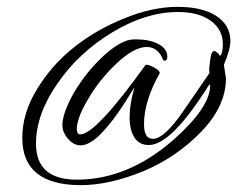

<svg xmlns="http://www.w3.org/2000/svg" viewBox="-20 -472 702 560"><path d="M216 68Q45 68 45 -70Q45 -142 88 -212Q131 -283 197 -335Q263 -387 344 -419Q425 -452 498 -452Q571 -452 611.5 -425Q652 -398 652 -352Q652 -328 633 -283L639 -244Q639 -163 568 -89Q496 -14 399 27Q299 68 216 68ZM204 52Q355 52 489 -67Q593 -160 593 -223Q593 -225 590 -225Q480 -49 414 -49Q386 -49 372 -71Q358 -93 358 -130Q358 -149 361.5 -170.5Q365 -192 372 -216Q371 -216 364 -204.5Q357 -193 345 -174Q308 -116 274.5 -82Q241 -48 215 -48Q195 -48 178.5 -67Q162 -86 162 -107Q162 -143 197 -204Q215 -234 236.5 -260.5Q258 -287 283 -310Q335 -357 370 -357H380Q416 -357 442 -343.5Q468 -330 468 -306Q468 -295 459 -295Q458 -295 456 -297Q441 -335 408 -335Q371 -335 320 -287Q270 -240 237 -183Q218 -151 211 -130Q204 -109 204 -97Q204 -80 214 -80Q259 -80 404 -282Q404 -283 409 -283Q413 -283 422 -279Q431 -275 438.5 -269.5Q446 -264 446 -259Q400 -177 400 -110Q400 -67 426 -67Q443 -67 465.5 -88Q488 -109 514 -147L591 -259L590 -270Q592 -294 595 -308.5Q598 -323 605 -323Q612 -323 622 -309Q630 -317 630 -343Q630 -386 594.5 -411.5Q559 -437 499 -437Q406 -437 308 -378Q210 -319 148 -229Q85 -139 85 -53Q85 52 204 52Z"/></svg>

Font: Qwigley
Style: Regular
Weight: 400
Designer: Robert E. Leuschke
Foundry: Robert E. Leuschke
Version: Version 1.010; ttfautohint (v1.8.3)